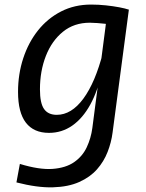

<svg xmlns="http://www.w3.org/2000/svg" viewBox="-20 -576 640 841"><path d="M52 223 67 142Q152 168 210.2 163.8Q268.5 159.5 305 134Q341.5 108.5 360 69Q378.5 29.5 384.5 -15.5L441 -449.5L453 -545.5L544.5 -534L473 5.5Q467.5 48 451.2 89.8Q435 131.5 404.8 165.8Q374.5 200 327 221.2Q279.5 242.5 211.5 244.5Q143.5 246.5 52 223ZM194.5 6Q128 6 93.5 -38.5Q59 -83 59 -173.5Q59 -251.5 81.8 -320.8Q104.5 -390 146.5 -442.8Q188.5 -495.5 247.5 -525.8Q306.5 -556 379 -556Q412 -556 444.2 -552.5Q476.5 -549 502.8 -544Q529 -539 543.5 -534L502.5 -460Q501.5 -462.5 486.2 -465.5Q471 -468.5 449.2 -471Q427.5 -473.5 406.8 -475Q386 -476.5 373.5 -476.5Q304.5 -476.5 255.8 -437Q207 -397.5 181 -331.2Q155 -265 155 -184.5Q155 -124 173 -98.5Q191 -73 228.5 -73Q293 -73 345.2 -144Q397.5 -215 431 -346L440.5 -312L426 -261.5Q408.5 -178 375.5 -118Q342.5 -58 296.8 -26Q251 6 194.5 6Z"/></svg>

Font: Spline Sans Mono
Style: Italic
Weight: 400
Italic angle: -4°
Monospace: yes
Designer: Eben Sorkin, Mirko Velimirovic
Foundry: Sorkin Type
Version: Version 1.004